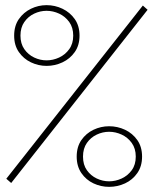

<svg xmlns="http://www.w3.org/2000/svg" viewBox="-20 -743 606 746"><path d="M553.5 -705 23.5 -32 4.5 -48.5 535 -721.5ZM161 -487Q129 -487 100.2 -500.8Q71.5 -514.5 53.2 -540.8Q35 -567 35 -604.5Q35 -642.5 53.2 -668.8Q71.5 -695 100.2 -709Q129 -723 161 -723Q193.5 -723 222.8 -709Q252 -695 270.5 -668.8Q289 -642.5 289 -604.5Q289 -567 270.5 -540.8Q252 -514.5 222.8 -500.8Q193.5 -487 161 -487ZM161 -508.5Q186 -508.5 209.8 -519.5Q233.5 -530.5 249 -552Q264.5 -573.5 264.5 -604.5Q264.5 -636 249 -657.5Q233.5 -679 209.8 -690Q186 -701 161 -701Q136 -701 112.8 -690Q89.5 -679 74.5 -657.5Q59.5 -636 59.5 -604.5Q59.5 -573.5 74.5 -552Q89.5 -530.5 112.8 -519.5Q136 -508.5 161 -508.5ZM404 -17Q372 -17 343.2 -30.5Q314.5 -44 296.2 -70.5Q278 -97 278 -134.5Q278 -172.5 296.2 -198.8Q314.5 -225 343.2 -238.8Q372 -252.5 404 -252.5Q436.5 -252.5 465.8 -238.8Q495 -225 513.5 -198.8Q532 -172.5 532 -134.5Q532 -97 513.5 -70.5Q495 -44 465.8 -30.5Q436.5 -17 404 -17ZM404 -38.5Q429 -38.5 452.8 -49.5Q476.5 -60.5 492 -81.8Q507.5 -103 507.5 -134.5Q507.5 -166 492 -187.5Q476.5 -209 452.8 -220Q429 -231 404 -231Q379 -231 355.8 -220Q332.5 -209 317.5 -187.5Q302.5 -166 302.5 -134.5Q302.5 -103 317.5 -81.8Q332.5 -60.5 355.8 -49.5Q379 -38.5 404 -38.5Z"/></svg>

Font: Epilogue ExtraLight
Style: Regular
Weight: 250
Designer: Tyler Finck
Foundry: Etcetera Type Co
Version: Version 2.112